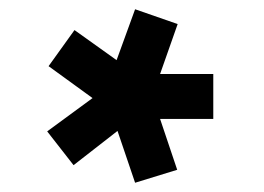

<svg xmlns="http://www.w3.org/2000/svg" viewBox="-20 -736 570 415"><path d="M441 -479V-576H326L364 -684L272 -716L232 -606L141 -671L85 -593L180 -524L82 -452L139 -379L234 -453L272 -341L363 -369L326 -479Z"/></svg>

Font: TitilliumMaps29L
Style: 999 wt
Weight: 900
Designer: Campivisivi
Foundry: Accademia di Belle Arti di Urbino and students of MA course of Visual design